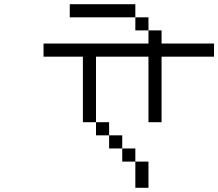

<svg xmlns="http://www.w3.org/2000/svg" viewBox="-20 -895 1040 915"><path d="M1000 -625V-687.5H750V-750H687.5V-687.5H187.5V-625H375V-312.5H437.5V-250H500V-187.5H562.5V-125H625Q625 -125 625 0H687.5Q687.5 0 687.5 -125H625V-187.5H562.5V-250H500V-312.5H437.5V-625H687.5V-312.5H750V-625ZM687.5 -750V-812.5H625V-750ZM625 -812.5V-875H312.5V-812.5Z"/></svg>

Font: CalcUnifontExMono
Style: Regular
Weight: 500
Version: Version 15.0.06